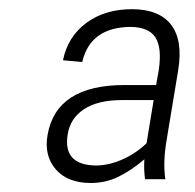

<svg xmlns="http://www.w3.org/2000/svg" viewBox="-20 -742 430 424"><path d="M298.8 -390.1Q270 -365.7 241.7 -351.8Q213.4 -337.9 180.7 -337.9Q129.4 -337.9 103.3 -367.9Q77.1 -397.9 85 -443.8Q104 -554.2 254.9 -554.2H324.7L330.6 -586.9Q337.9 -636.7 323.2 -659.4Q308.6 -682.1 268.1 -682.6Q179.2 -681.6 161.6 -605L119.1 -608.9Q129.4 -660.6 170.4 -691.2Q211.4 -721.7 271.5 -721.7Q331.1 -721.7 357.7 -687.5Q384.3 -653.3 373.5 -586.9L348.1 -433.6Q339.4 -383.3 345.2 -346.2H300.3Q297.4 -366.7 298.8 -390.1ZM319.3 -521H249.5Q195.8 -521 165.3 -500.7Q134.8 -480.5 129.4 -444.8Q118.7 -377.4 191.9 -376.5Q220.2 -376.5 250.7 -390.1Q281.2 -403.8 303.7 -425.8Z"/></svg>

Font: Inter Extra Light
Style: Italic
Weight: 200
Italic angle: -9.39999°
Designer: Rasmus Andersson
Foundry: rsms
Version: Version 4.000;git-3c8e0fc